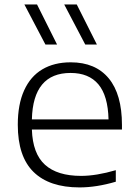

<svg xmlns="http://www.w3.org/2000/svg" viewBox="-20 -828 614 858"><path d="M525 -249H122.5Q126 -141.5 181 -91.8Q236 -42 342.5 -42Q410 -42 497.5 -67.5V-16Q411 9.5 335.5 9.5Q200.5 9.5 130 -59.5Q59.5 -128.5 59.5 -270.5Q59.5 -361.5 87.8 -424Q116 -486.5 169 -518Q222 -549.5 296 -549.5Q406.5 -549.5 465.8 -478Q525 -406.5 525 -269.5ZM122.5 -294.5H465Q462.5 -400 419.8 -451Q377 -502 295.5 -502Q127.5 -502 122.5 -294.5ZM183 -629 89 -808H145.5L235 -629ZM361 -629 267 -808H323L413 -629Z"/></svg>

Font: Encode Sans Expanded Light
Style: Regular
Weight: 300
Width: 7
Designer: Multiple Designers
Foundry: Impallari Type
Version: Version 2.000